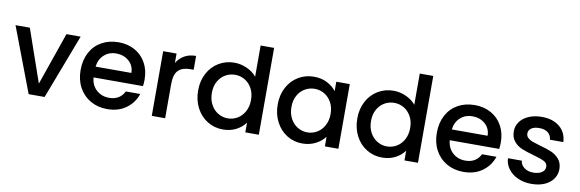

<svg xmlns="http://www.w3.org/2000/svg" viewBox="-52 -1171 4866 1611"><g transform="rotate(10 2381.0 -365.5)"><path d="M288 -102 444 -551H565L355 0H219L10 -551H132Z M1156 -289Q1156 -258 1152 -233H731Q736 -167 780 -127Q824 -87 888 -87Q980 -87 1018 -164H1141Q1116 -88 1050.5 -39.5Q985 9 888 9Q809 9 746.5 -26.5Q684 -62 648.5 -126.5Q613 -191 613 -276Q613 -361 647.5 -425.5Q682 -490 744.5 -525Q807 -560 888 -560Q966 -560 1027 -526Q1088 -492 1122 -430.5Q1156 -369 1156 -289ZM1037 -325Q1036 -388 992 -426Q948 -464 883 -464Q824 -464 782 -426.5Q740 -389 732 -325Z M1382 -471Q1407 -513 1448.5 -536.5Q1490 -560 1547 -560V-442H1518Q1451 -442 1416.5 -408Q1382 -374 1382 -290V0H1268V-551H1382Z M1614 -278Q1614 -361 1648.5 -425Q1683 -489 1742.5 -524.5Q1802 -560 1875 -560Q1929 -560 1981.5 -536.5Q2034 -513 2065 -474V-740H2180V0H2065V-83Q2037 -43 1987.5 -17Q1938 9 1874 9Q1802 9 1742.5 -27.5Q1683 -64 1648.5 -129.5Q1614 -195 1614 -278ZM2065 -276Q2065 -333 2041.5 -375Q2018 -417 1980 -439Q1942 -461 1898 -461Q1854 -461 1816 -439.5Q1778 -418 1754.5 -376.5Q1731 -335 1731 -278Q1731 -221 1754.5 -178Q1778 -135 1816.5 -112.5Q1855 -90 1898 -90Q1942 -90 1980 -112Q2018 -134 2041.5 -176.5Q2065 -219 2065 -276Z M2292 -278Q2292 -361 2326.5 -425Q2361 -489 2420.5 -524.5Q2480 -560 2552 -560Q2617 -560 2665.5 -534.5Q2714 -509 2743 -471V-551H2858V0H2743V-82Q2714 -43 2664 -17Q2614 9 2550 9Q2479 9 2420 -27.5Q2361 -64 2326.5 -129.5Q2292 -195 2292 -278ZM2743 -276Q2743 -333 2719.5 -375Q2696 -417 2658 -439Q2620 -461 2576 -461Q2532 -461 2494 -439.5Q2456 -418 2432.5 -376.5Q2409 -335 2409 -278Q2409 -221 2432.5 -178Q2456 -135 2494.5 -112.5Q2533 -90 2576 -90Q2620 -90 2658 -112Q2696 -134 2719.5 -176.5Q2743 -219 2743 -276Z M2970 -278Q2970 -361 3004.5 -425Q3039 -489 3098.5 -524.5Q3158 -560 3231 -560Q3285 -560 3337.5 -536.5Q3390 -513 3421 -474V-740H3536V0H3421V-83Q3393 -43 3343.5 -17Q3294 9 3230 9Q3158 9 3098.5 -27.5Q3039 -64 3004.5 -129.5Q2970 -195 2970 -278ZM3421 -276Q3421 -333 3397.5 -375Q3374 -417 3336 -439Q3298 -461 3254 -461Q3210 -461 3172 -439.5Q3134 -418 3110.5 -376.5Q3087 -335 3087 -278Q3087 -221 3110.5 -178Q3134 -135 3172.5 -112.5Q3211 -90 3254 -90Q3298 -90 3336 -112Q3374 -134 3397.5 -176.5Q3421 -219 3421 -276Z M4191 -289Q4191 -258 4187 -233H3766Q3771 -167 3815 -127Q3859 -87 3923 -87Q4015 -87 4053 -164H4176Q4151 -88 4085.5 -39.5Q4020 9 3923 9Q3844 9 3781.5 -26.5Q3719 -62 3683.5 -126.5Q3648 -191 3648 -276Q3648 -361 3682.5 -425.5Q3717 -490 3779.5 -525Q3842 -560 3923 -560Q4001 -560 4062 -526Q4123 -492 4157 -430.5Q4191 -369 4191 -289ZM4072 -325Q4071 -388 4027 -426Q3983 -464 3918 -464Q3859 -464 3817 -426.5Q3775 -389 3767 -325Z M4503 9Q4438 9 4386.5 -14.5Q4335 -38 4305 -78.5Q4275 -119 4273 -169H4391Q4394 -134 4424.5 -110.5Q4455 -87 4501 -87Q4549 -87 4575.5 -105.5Q4602 -124 4602 -153Q4602 -184 4572.5 -199Q4543 -214 4479 -232Q4417 -249 4378 -265Q4339 -281 4310.5 -314Q4282 -347 4282 -401Q4282 -445 4308 -481.5Q4334 -518 4382.5 -539Q4431 -560 4494 -560Q4588 -560 4645.5 -512.5Q4703 -465 4707 -383H4593Q4590 -420 4563 -442Q4536 -464 4490 -464Q4445 -464 4421 -447Q4397 -430 4397 -402Q4397 -380 4413 -365Q4429 -350 4452 -341.5Q4475 -333 4520 -320Q4580 -304 4618.5 -287.5Q4657 -271 4685 -239Q4713 -207 4714 -154Q4714 -107 4688 -70Q4662 -33 4614.5 -12Q4567 9 4503 9Z"/></g></svg>

Font: A Bank Premium Med
Style: Regular
Weight: 500
Designer: Ninad Kale (Devanagari), Jonny Pinhorn (Latin), Htun Naung (Myanmar)
Foundry: Indian Type Foundry
Version: 4.004